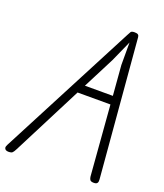

<svg xmlns="http://www.w3.org/2000/svg" viewBox="-191 -1040 985 1153"><g transform="rotate(20 302.0 -464.0)"><path d="M0 2.5Q-9.5 2.5 -16.5 -1.5Q-23.5 -5.5 -24.8 -13.8Q-26 -22 -19.5 -34L431 -899Q439.5 -915.5 444.2 -923.2Q449 -931 468.5 -931Q484.5 -931 490.8 -925.5Q497 -920 497.5 -910L572 -28Q573.5 -13.5 568 -5.5Q562.5 2.5 546 2.5Q526.5 2.5 521.2 -6.8Q516 -16 515 -27L479.5 -474H269.5L43 -30.5Q33 -10.5 26 -4Q19 2.5 0 2.5ZM297 -527.5H475.5L460 -719.5V-863L400 -729Z"/></g></svg>

Font: Edu AU VIC WA NT Hand
Style: Regular
Weight: 400
Designer: Tina and Corey Anderson, Eben Sorkin, Mirko Velimirovic
Foundry: Google for Education
Version: Version 1.001